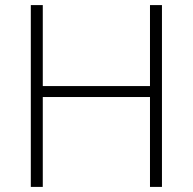

<svg xmlns="http://www.w3.org/2000/svg" viewBox="-20 -734 758 754"><path d="M616 0H569V-353H148V0H101V-714H148V-396H569V-714H616Z"/></svg>

Font: Noto Sans Syriac Eastern ExtraLight
Style: Regular
Weight: 250
Designer: Patrick Giasson and the Monotype Design Team
Foundry: Monotype Imaging Inc.
Version: Version 3.001